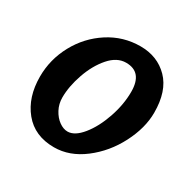

<svg xmlns="http://www.w3.org/2000/svg" viewBox="-122 -612 751 753"><g transform="rotate(30 254.0 -235.5)"><path d="M26 -192Q26 -270 63.5 -339Q101 -408 166 -450Q231 -492 309 -492Q386 -492 435.5 -441.5Q485 -391 485 -293Q485 -224 447 -150Q409 -76 345.5 -27.5Q282 21 212 21Q124 21 75 -39Q26 -99 26 -192ZM366 -319Q366 -408 292 -408Q251 -408 217 -369Q183 -330 163 -272.5Q143 -215 143 -165Q143 -136 156 -111.5Q169 -87 188.5 -73Q208 -59 227 -59Q259 -59 291.5 -99Q324 -139 345 -200Q366 -261 366 -319Z"/></g></svg>

Font: Sriracha
Style: Regular
Weight: 400
Designer: Suppakit Chalermlarp
Version: Version 1.002g